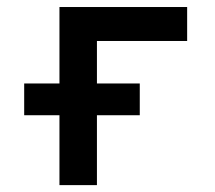

<svg xmlns="http://www.w3.org/2000/svg" viewBox="-20 -538 626 558"><path d="M152.8 0V-203.1H50.3V-295.4H152.8V-517.6H523.9V-418.9H261.7V-295.4H386.2V-203.1H261.7V0Z"/></svg>

Font: Caskaydia Cove Medium
Style: Regular
Weight: 500
Monospace: yes
Designer: Aaron Bell
Foundry: Saja Typeworks
Version: Version 4.300; ttfautohint (v1.8.3)